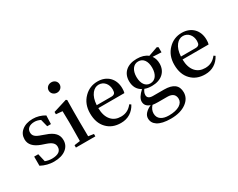

<svg xmlns="http://www.w3.org/2000/svg" viewBox="-125 -1386 2765 2233"><g transform="rotate(-30 1258.0 -269.5)"><path d="M225 15C294 15 349 -1 388 -32C425 -61 444 -100 444 -148C444 -185 433 -217 410 -242C386 -269 348 -291 295 -308L252 -324C176 -349 150 -373 150 -420C150 -469 189 -501 256 -501C282 -501 308 -494 335 -481L360 -382H410L414 -496C364 -526 311 -541 255 -541C193 -541 144 -525 107 -494C72 -465 55 -427 55 -381C55 -313 100 -263 191 -230L244 -212C319 -187 347 -159 347 -114C347 -87 337 -65 316 -50C294 -35 262 -27 221 -27C190 -27 160 -33 132 -44L107 -152H52V-29C107 0 165 15 225 15Z M786 0V-32L714 -43C713 -118 712 -181 712 -232V-381L714 -530L700 -540L517 -483V-452L602 -444C604 -396 605 -347 605 -296V-232C605 -182 604 -119 603 -43L525 -32V0ZM656 -801C615 -801 582 -772 582 -732C582 -692 615 -662 656 -662C696 -662 729 -692 729 -732C729 -772 697 -801 656 -801Z M1124 15C1172 15 1214 4 1250 -19C1285 -41 1313 -72 1334 -112L1314 -126C1294 -101 1273 -82 1250 -70C1225 -56 1195 -49 1161 -49C1107 -49 1064 -67 1033 -102C999 -140 981 -195 980 -267H1330C1335 -282 1337 -302 1337 -328C1337 -455 1253 -541 1126 -541C1055 -541 994 -516 945 -466C892 -413 866 -345 866 -262C866 -175 890 -107 938 -58C985 -9 1047 15 1124 15ZM981 -306C985 -371 1001 -420 1029 -455C1054 -486 1084 -502 1119 -502C1186 -502 1234 -446 1234 -371C1234 -348 1230 -332 1223 -323C1214 -312 1199 -306 1177 -306Z M1651 262C1740 262 1810 242 1862 203C1909 168 1933 123 1933 70C1933 -25 1872 -72 1749 -72H1602C1553 -72 1529 -90 1529 -125C1529 -148 1538 -171 1556 -194C1582 -183 1614 -178 1651 -178C1776 -178 1857 -249 1857 -360C1857 -403 1846 -439 1825 -468L1941 -462V-530L1923 -541L1798 -497C1763 -526 1714 -541 1652 -541C1525 -541 1446 -472 1446 -360C1446 -288 1474 -236 1531 -205C1480 -159 1454 -117 1454 -80C1454 -37 1478 -8 1525 7C1455 39 1420 79 1420 126C1420 167 1438 199 1474 223C1514 249 1573 262 1651 262ZM1651 218C1606 218 1570 209 1545 191C1518 172 1505 144 1505 109C1505 76 1518 44 1545 15C1562 18 1587 20 1618 20H1741C1776 20 1803 28 1821 45C1836 60 1844 81 1844 106C1844 139 1828 165 1795 186C1760 207 1712 218 1651 218ZM1649 -213C1585 -213 1545 -270 1545 -359C1545 -448 1587 -506 1652 -506C1719 -506 1758 -450 1758 -362C1758 -271 1717 -213 1649 -213Z M2255 15C2303 15 2345 4 2381 -19C2416 -41 2444 -72 2465 -112L2445 -126C2425 -101 2404 -82 2381 -70C2356 -56 2326 -49 2292 -49C2238 -49 2195 -67 2164 -102C2130 -140 2112 -195 2111 -267H2461C2466 -282 2468 -302 2468 -328C2468 -455 2384 -541 2257 -541C2186 -541 2125 -516 2076 -466C2023 -413 1997 -345 1997 -262C1997 -175 2021 -107 2069 -58C2116 -9 2178 15 2255 15ZM2112 -306C2116 -371 2132 -420 2160 -455C2185 -486 2215 -502 2250 -502C2317 -502 2365 -446 2365 -371C2365 -348 2361 -332 2354 -323C2345 -312 2330 -306 2308 -306Z"/></g></svg>

Font: AllPunType SemiBold
Style: Regular
Weight: 600
Version: 1.0